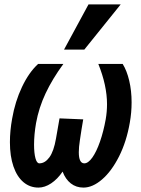

<svg xmlns="http://www.w3.org/2000/svg" viewBox="-20 -836 640 871"><path d="M25 -191Q25 -242.5 35 -297.5Q48.5 -375.5 79.8 -441.5Q111 -507.5 153 -546H267.5Q218 -478.5 187 -412.8Q156 -347 143.5 -277.5Q134.5 -225 134.5 -180Q134.5 -141.5 140.8 -118.2Q147 -95 158.5 -95Q184 -95 204 -122.2Q224 -149.5 234 -207.5L250 -299L357.5 -294.5Q349.5 -249 342.5 -200.5Q337.5 -168.5 337.5 -145.5Q337.5 -95 362.5 -95Q380 -95 398.8 -121.2Q417.5 -147.5 433.5 -193.2Q449.5 -239 459.5 -294.5Q465.5 -329 465.5 -363Q465.5 -448 426 -546H536.5Q555.5 -515.5 566.2 -470Q577 -424.5 577 -371.5Q577 -325.5 569 -280.5Q554 -193.5 520 -126.2Q486 -59 443 -22Q400 15 358.5 15Q325.5 15 301.2 -4Q277 -23 264 -57.5Q241 -23.5 212 -4.2Q183 15 154.5 15Q115.5 15 86.2 -9.8Q57 -34.5 41 -81Q25 -127.5 25 -191ZM270.5 -611 381.5 -816H527.5L362.5 -611Z"/></svg>

Font: JuliaMono BoldItalic
Style: Regular
Weight: 700
Italic angle: -9°
Monospace: yes
Designer: cormullion
Foundry: corm
Version: Version 0.049; ttfautohint (v1.8.4)